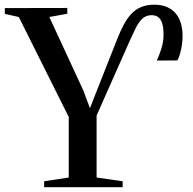

<svg xmlns="http://www.w3.org/2000/svg" viewBox="-36 -776 801 796"><path d="M147 0V-24.5L249 -40V-291L42 -705.5L-16 -718.5V-742.5L243 -743V-719L168.5 -705.5L309 -402L337 -327.5L365 -399L450.5 -615.5Q463 -647 476.8 -673Q490.5 -699 507.8 -717.8Q525 -736.5 548.5 -746.5Q572 -756.5 604.5 -756.5Q634 -756.5 656 -747Q678 -737.5 692.5 -720.2Q707 -703 714 -679Q721 -655 721 -626Q721 -611 718.5 -592.5Q716 -574 711.2 -556.2Q706.5 -538.5 699.5 -525.5L614 -525Q625.5 -549.5 633.8 -577Q642 -604.5 642 -632Q642 -661 636.5 -678.8Q631 -696.5 620.2 -704.8Q609.5 -713 592.5 -713Q570 -713 554.8 -699.2Q539.5 -685.5 526.8 -659.8Q514 -634 498 -598L364.5 -297V-40L472.5 -24.5V0Z"/></svg>

Font: Merriweather 120pt Medium
Style: Regular
Weight: 500
Version: Version 2.100